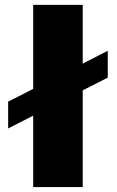

<svg xmlns="http://www.w3.org/2000/svg" viewBox="-20 -762 475 782"><path d="M418.9 -555.2V-445.8L316.9 -394V0H115.2V-291L13.2 -238.8V-348.1L115.2 -399.9V-742.2H316.9V-502.9Z"/></svg>

Font: Montserrat arm ExtraBold
Style: Regular
Weight: 800
Designer: Julieta Ulanovsky
Foundry: Julieta Ulanovsky
Version: Version 6.000;PS 006.000;hotconv 1.0.88;makeotf.lib2.5.64775